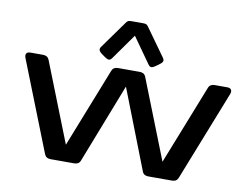

<svg xmlns="http://www.w3.org/2000/svg" viewBox="-107 -1264 1837 1419"><g transform="rotate(10 811.5 -554.0)"><path d="M72.8 -750H168.2Q185.1 -750 196.5 -742.8Q207.9 -735.5 213.6 -721.2L448.9 -125L684.1 -721Q689.7 -735.8 701.2 -742.9Q712.6 -750 729.5 -750H893.4Q910.3 -750 921.7 -742.9Q933.1 -735.8 938.8 -721L1173.9 -125L1409.3 -720.8Q1414.9 -735.6 1426.5 -742.8Q1438 -750 1454.7 -750H1550.1Q1572.3 -750 1579.9 -737.2Q1587.6 -724.4 1579.3 -703.8L1313.2 -29.3Q1307.3 -14.5 1295.9 -7.2Q1284.5 0 1267.6 0H1088.9Q1072 0 1060.5 -7.1Q1049.1 -14.2 1043.5 -29.3L811.4 -625L579.4 -29.3Q573.7 -14.2 562.3 -7.1Q550.9 0 534 0H355.6Q338.7 0 327.1 -7.2Q315.5 -14.5 309.7 -29.3L43.6 -703.8Q35.3 -724.9 42.8 -737.5Q50.4 -750 72.8 -750ZM579.7 -882.7 729.6 -1091.9Q737.7 -1103 746.2 -1105.7Q754.8 -1108.4 772.6 -1108.4H854.4Q869.4 -1108.4 877.5 -1105.6Q885.6 -1102.7 893.3 -1091.9L1043.2 -882.7Q1051.2 -871.5 1051.2 -862.9Q1051.2 -854.4 1044.2 -846.3Q1037.2 -838.2 1020.2 -826.1L1006 -815.9Q989.8 -804.4 980.1 -800.8Q970.3 -797.3 962.6 -800.8Q955 -804.3 947.1 -815.5L811.4 -1007.1L675.8 -815.7Q667.9 -804.5 660.2 -801Q652.5 -797.5 642.7 -801Q632.8 -804.6 616.9 -815.9L602.6 -826.1Q586.4 -837.4 579.3 -845.8Q572.2 -854.1 571.9 -862.9Q571.7 -871.7 579.7 -882.7Z"/></g></svg>

Font: Gyrochrome
Style: Regular
Weight: 400
Designer: David Moles
Foundry: David Moles
Version: Version 1.005;Glyphs 3.2.3 (3260)